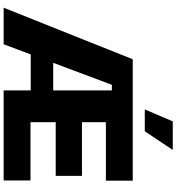

<svg xmlns="http://www.w3.org/2000/svg" viewBox="24 -1018 993 1082"><g transform="rotate(90 521.0 -476.5)"><path d="M22.9 0H229L286.1 -152.8H488.8V0H996.6V-151.4H668V-293.5H970.7V-441.4H668V-576.2H997.6V-727.5H313.5ZM596.2 -795.4H719.2L824.7 -953.1H663.6ZM333.5 -279.3 457.5 -609.9H488.8V-279.3Z"/></g></svg>

Font: Raveo ExtraBold
Style: Regular
Weight: 800
Designer: Jakub Foglar, Rasmus Andersson (Inter)
Foundry: Jakubfoglar.com
Version: Version 1.100;Glyphs 3.2.3 (3260)